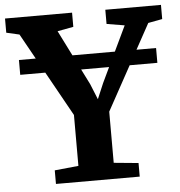

<svg xmlns="http://www.w3.org/2000/svg" viewBox="-72 -793 792 843"><g transform="rotate(-5 324.5 -371.5)"><path d="M245.7 -70.4V-294.8L38.3 -667.4L-18.9 -680.5V-743H276.6V-680.5L206.2 -667.3L328.5 -423.3L356.4 -354.6L385.5 -423.3L501.9 -667.3L423.1 -680.5V-743H668.4V-680.5L606 -668.8L401.3 -295.8V-70.3L509.8 -59.9V0H140.6V-59.9ZM630.5 -556.2V-490.9H26.1V-556.2Z"/></g></svg>

Font: Merriweather Light
Style: Regular
Weight: 300
Designer: Eben Sorkin
Foundry: Eben Sorkin
Version: Version 2.100